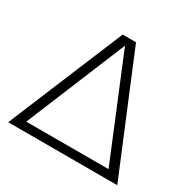

<svg xmlns="http://www.w3.org/2000/svg" viewBox="-162 -904 1069 1067"><g transform="rotate(30 372.0 -370.0)"><path d="M21.5 0 329 -740H414.5L721.5 0ZM107 -53H635L371 -693Z"/></g></svg>

Font: Encode Sans Expanded Expanded Light
Style: Regular
Weight: 300
Width: 7
Designer: Multiple Designers
Foundry: Impallari Type
Version: Version 3.000; ttfautohint (v1.8.3) -l 8 -r 50 -G 200 -x 14 